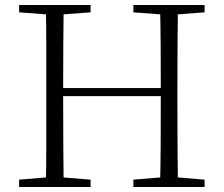

<svg xmlns="http://www.w3.org/2000/svg" viewBox="-20 -743 889 763"><path d="M56 0V-29L188 -40H206L340 -29V0ZM162 0Q164 -83 164 -166Q164 -249 164 -333V-390Q164 -474 164 -557.5Q164 -641 162 -723H233Q232 -641 231.5 -557.5Q231 -474 231 -390V-368Q231 -258 231.5 -170.5Q232 -83 233 0ZM198 -361V-393H653V-361ZM510 0V-29L643 -40H662L793 -29V0ZM616 0Q618 -83 618.5 -170.5Q619 -258 619 -368V-390Q619 -474 618.5 -557.5Q618 -641 616 -723H687Q686 -641 685.5 -557.5Q685 -474 685 -390V-333Q685 -249 685.5 -166Q686 -83 687 0ZM56 -694V-723H340V-694L206 -684H188ZM510 -694V-723H793V-694L662 -684H643Z"/></svg>

Font: Noto Serif SC ExtraLight ExtraLight
Style: Regular
Weight: 250
Version: Version 2.002-H1;hotconv 1.1.0;makeotfexe 2.6.0